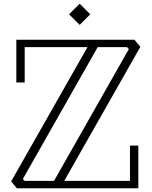

<svg xmlns="http://www.w3.org/2000/svg" viewBox="-20 -1014 816 1034"><path d="M680 -230H725V0H680H71L40 -37L451 -760H113V-570H68V-800H113H704L736 -762L326 -40H680ZM112 -40H271L674 -750L664 -760H506L103 -50ZM409 -880 466 -937 409 -994 352 -937Z"/></svg>

Font: Kumar One Outline
Style: Regular
Weight: 400
Designer: Parimal Parmar
Foundry: Indian Type Foundry
Version: Version 1.000;PS 1.000;hotconv 1.0.88;makeotf.lib2.5.647800